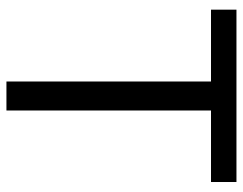

<svg xmlns="http://www.w3.org/2000/svg" viewBox="-99 -655 754 596"><g transform="rotate(90 278.0 -357.0)"><path d="M323 0H233V-635H10V-714H545V-635H323Z"/></g></svg>

Font: Noto Sans Lisu
Style: Regular
Weight: 400
Designer: Monotype Design Team. David Williams.
Foundry: Monotype Imaging Inc.
Version: Version 2.102